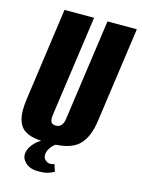

<svg xmlns="http://www.w3.org/2000/svg" viewBox="-113 -657 646 872"><g transform="rotate(15 210.0 -221.5)"><path d="M166 12Q128 12 97.5 6.5Q67 1 47 -15Q27 -31 19 -64.5Q11 -98 19 -155L80 -591H219L152 -115Q150 -99 152.5 -89.5Q155 -80 162 -76.5Q169 -73 178 -73Q186 -73 193.5 -76.5Q201 -80 207 -89.5Q213 -99 215 -115L282 -591H420L359 -156Q352 -99 335 -65Q318 -31 293 -15Q268 1 236 6.5Q204 12 166 12ZM154 148Q114 148 93 127.5Q72 107 76 82Q80 54 107 28.5Q134 3 173 -2L225 0Q197 8 182 26.5Q167 45 165 63Q163 81 174 91Q185 101 197 101Q205 101 210 99.5Q215 98 217 97L228 131Q222 134 205 141Q188 148 154 148Z"/></g></svg>

Font: Alumni Sans ExtraBold
Style: Italic
Weight: 800
Italic angle: -8°
Designer: Robert E. Leuschke
Foundry: Robert E. Leuschke
Version: Version 1.016